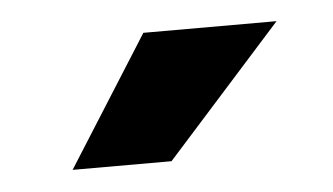

<svg xmlns="http://www.w3.org/2000/svg" viewBox="-28 -786 387 223"><g transform="rotate(-5 166.0 -674.5)"><path d="M145 -750H300.3L164.6 -598.6H49.3Z"/></g></svg>

Font: MAUL Condensed Bold
Style: Condensed Bold
Weight: 700
Designer: MAUL
Version: Version 1.0; 2020; ttfautohint (v1.8.3)